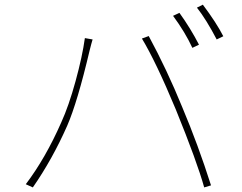

<svg xmlns="http://www.w3.org/2000/svg" viewBox="-20 -816 1040 825"><path d="M723.6 -748 751 -760.7Q798.8 -694.3 835 -624L806.6 -610.4Q775.4 -677.7 723.6 -748ZM826.2 -783.2 851.6 -795.9Q910.2 -717.8 939.5 -660.2L911.1 -646.5Q866.2 -732.4 826.2 -783.2ZM243.2 -290Q275.4 -360.4 304.7 -467.3Q334 -574.2 344.7 -652.3L377.9 -646.5Q373 -630.9 365.2 -599.6Q312.5 -376 268.6 -275.4Q205.1 -131.8 121.1 -10.7L90.8 -24.4Q175.8 -136.7 243.2 -290ZM735.4 -345.7Q650.4 -549.8 589.8 -650.4L619.1 -661.1Q697.3 -516.6 762.7 -356.4Q831.1 -194.3 886.7 -19.5L857.4 -10.7Q827.1 -120.1 735.4 -345.7Z"/></svg>

Font: Gen Shin Gothic ExtraLight
Style: Regular
Weight: 100
Designer: [Source Han Sans]
Ryoko NISHIZUKA  (kana & ideographs); Paul D. Hunt (Latin, Greek & Cyrillic); Wenlong ZHANG  (bopomofo
Version: Version 1.002.20150607